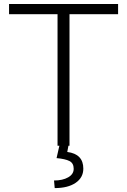

<svg xmlns="http://www.w3.org/2000/svg" viewBox="-20 -731 637 963"><path d="M572.3 -659.7H328.6V0H268.6V-659.7H25.4V-710.9H572.3ZM323.2 0 317.4 31.2Q397.9 41.5 397.9 114.7Q397.9 159.7 359.4 186Q320.8 212.4 254.4 212.4L251 174.3Q294.4 174.3 322 158.4Q349.6 142.6 349.6 115.7Q349.6 87.4 328.4 76.7Q307.1 65.9 263.7 62L277.8 0Z"/></svg>

Font: Roboto-Light
Style: Regular
Weight: 300
Designer: Google
Version: Version 2.137; 2017